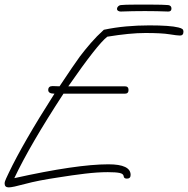

<svg xmlns="http://www.w3.org/2000/svg" viewBox="-22 -775 815 832"><path d="M16 37Q-2 37 -2 20Q-2 12 4.5 -1.5Q11 -15 16 -26Q46 -89 95.5 -175Q145 -261 214 -369Q187 -369 187 -385Q187 -402 206 -402L236 -401Q267 -448 289 -480Q311 -512 324 -530Q346 -559 371.5 -588.5Q397 -618 428 -646Q475 -656 524.5 -660.5Q574 -665 625 -665Q715 -665 751 -656Q764 -653 768.5 -649Q773 -645 773 -638Q773 -621 758 -621Q746 -621 712 -626.5Q678 -632 608 -632Q574 -632 533 -628Q492 -624 443 -616Q401 -584 274 -401H519Q535 -401 535 -385Q535 -369 519 -369H253Q108 -147 40 -3Q310 -63 448 -63Q544 -63 544 -17Q544 -1 528 -1Q515 -1 514 -11Q513 -22 496.5 -25.5Q480 -29 445 -29Q401 -29 346.5 -22.5Q292 -16 230 -6Q142 7 87 22Q32 37 16 37ZM501 -725Q495 -725 490 -728Q485 -731 485 -737Q485 -742 489.5 -747Q494 -752 501 -753Q508 -754 525 -754.5Q542 -755 562.5 -755Q583 -755 599 -755Q616 -755 637 -755Q658 -755 677.5 -754.5Q697 -754 707 -753Q721 -751 721 -738Q721 -725 707 -725Q688 -726 657.5 -726.5Q627 -727 606 -727Q584 -727 553 -726.5Q522 -726 501 -725Z"/></svg>

Font: Oooh Baby
Style: Regular
Weight: 400
Designer: Robert E. Leuschke
Foundry: Robert E. Leuschke
Version: Version 1.011; ttfautohint (v1.8.3)